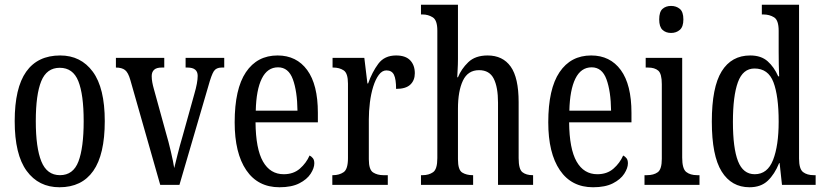

<svg xmlns="http://www.w3.org/2000/svg" viewBox="-20 -780 3475 810"><path d="M231 10Q143 10 92.5 -59Q42 -128 42 -269Q42 -409 90.5 -477.5Q139 -546 234 -546Q321 -546 371.5 -477.5Q422 -409 422 -269Q422 -128 373.5 -59Q325 10 231 10ZM233 -41Q289 -41 311 -99Q333 -157 333 -269Q333 -381 310.5 -437.5Q288 -494 232 -494Q177 -494 154 -437.5Q131 -381 131 -269Q131 -157 154.5 -99Q178 -41 233 -41Z M530 -442Q521 -474 507.5 -484.5Q494 -495 469 -495V-536H673V-495H662Q640 -495 630 -485.5Q620 -476 620 -459Q620 -446 622.5 -432.5Q625 -419 629 -405L680 -220Q691 -183 701 -140Q711 -97 715 -71Q720 -91 729 -127.5Q738 -164 751 -208L800 -384Q814 -432 814 -460Q814 -495 771 -495H763V-536H926V-495H915Q892 -495 882 -479.5Q872 -464 859 -417L737 0H656Z M1159 10Q1068 10 1019 -62Q970 -134 970 -264Q970 -405 1017.5 -475.5Q1065 -546 1151 -546Q1231 -546 1276 -484.5Q1321 -423 1321 -304V-264H1058Q1059 -152 1089.5 -98.5Q1120 -45 1177 -45Q1218 -45 1245 -68.5Q1272 -92 1286 -124Q1294 -120 1300 -112.5Q1306 -105 1306 -91Q1306 -71 1290.5 -47Q1275 -23 1242.5 -6.5Q1210 10 1159 10ZM1235 -313Q1234 -395 1215.5 -445.5Q1197 -496 1153 -496Q1108 -496 1084.5 -448.5Q1061 -401 1059 -313Z M1382 0V-41H1385Q1411 -41 1429.5 -53.5Q1448 -66 1448 -113V-427Q1448 -471 1430 -483Q1412 -495 1386 -495H1383V-536H1517L1530 -428H1533Q1550 -476 1576 -511Q1602 -546 1651 -546Q1691 -546 1710.5 -525.5Q1730 -505 1730 -471Q1730 -441 1711 -423Q1692 -405 1651 -405Q1651 -446 1642 -464.5Q1633 -483 1610 -483Q1592 -483 1578 -464Q1564 -445 1554.5 -414.5Q1545 -384 1540.5 -347.5Q1536 -311 1536 -276V-108Q1536 -64 1554 -52.5Q1572 -41 1597 -41H1616V0Z M1756 0V-41H1763Q1789 -41 1807 -53.5Q1825 -66 1825 -113V-651Q1825 -695 1805.5 -707Q1786 -719 1763 -719H1756V-760H1912V-531Q1912 -507 1910.5 -483.5Q1909 -460 1909 -454H1912Q1926 -489 1955.5 -517.5Q1985 -546 2037 -546Q2101 -546 2134.5 -499Q2168 -452 2168 -349V-113Q2168 -66 2184 -53.5Q2200 -41 2227 -41H2229V0H2081V-347Q2081 -412 2063 -448Q2045 -484 2001 -484Q1954 -484 1933 -440Q1912 -396 1912 -321V-108Q1912 -63 1930 -52Q1948 -41 1974 -41H1976V0Z M2482 10Q2391 10 2342 -62Q2293 -134 2293 -264Q2293 -405 2340.5 -475.5Q2388 -546 2474 -546Q2554 -546 2599 -484.5Q2644 -423 2644 -304V-264H2381Q2382 -152 2412.5 -98.5Q2443 -45 2500 -45Q2541 -45 2568 -68.5Q2595 -92 2609 -124Q2617 -120 2623 -112.5Q2629 -105 2629 -91Q2629 -71 2613.5 -47Q2598 -23 2565.5 -6.5Q2533 10 2482 10ZM2558 -313Q2557 -395 2538.5 -445.5Q2520 -496 2476 -496Q2431 -496 2407.5 -448.5Q2384 -401 2382 -313Z M2811 -641Q2789 -641 2775 -654Q2761 -667 2761 -698Q2761 -730 2775 -742.5Q2789 -755 2811 -755Q2833 -755 2848 -742.5Q2863 -730 2863 -698Q2863 -667 2848 -654Q2833 -641 2811 -641ZM2699 0V-41H2709Q2738 -41 2755 -53.5Q2772 -66 2772 -110V-425Q2772 -469 2757 -482Q2742 -495 2714 -495H2704V-536H2858V-115Q2858 -68 2875 -54.5Q2892 -41 2921 -41H2931V0Z M3142 10Q3066 10 3024.5 -56.5Q2983 -123 2983 -267Q2983 -412 3024.5 -479Q3066 -546 3145 -546Q3191 -546 3218.5 -521.5Q3246 -497 3263 -458H3267Q3266 -481 3265.5 -508Q3265 -535 3265 -563V-650Q3265 -695 3245.5 -707Q3226 -719 3200 -719H3194V-760H3351V-111Q3351 -67 3368 -54Q3385 -41 3413 -41H3421V0H3279L3269 -92H3267Q3248 -45 3219 -17.5Q3190 10 3142 10ZM3164 -45Q3218 -45 3241.5 -105.5Q3265 -166 3265 -267Q3265 -375 3243 -433Q3221 -491 3163 -491Q3114 -491 3093 -433Q3072 -375 3072 -266Q3072 -155 3093.5 -100Q3115 -45 3164 -45Z"/></svg>

Font: Noto Serif Bengali ExtraCondensed
Style: Regular
Weight: 400
Width: 2
Designer: Juan Bruce, Universal Thirst, Indian Type Foundry and the Monotype Design Team.
Foundry: Monotype Imaging Inc.
Version: Version 2.003; ttfautohint (v1.8.4.7-5d5b)